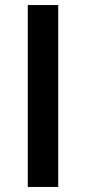

<svg xmlns="http://www.w3.org/2000/svg" viewBox="-20 -740 340 760"><path d="M90 0V-720H210.5V0Z"/></svg>

Font: Vela Sans Bd
Style: Bold
Weight: 700
Designer: Principal design: Mikhail Sharanda - project Manrope.
Design modification: Ravid Balaliev
Foundry: Mikhail Sharanda
Version: Version 1.001